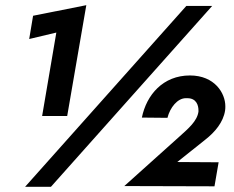

<svg xmlns="http://www.w3.org/2000/svg" viewBox="-20 -723 907 743"><path d="M93 -572 198 -597 143 -274H240L314 -703L108 -662ZM701 -700 77 0H177L801 -700ZM461 -3 810 -2 826 -95 666 -96 775 -183C812 -212 844 -250 851 -295C852 -301 852 -307 852 -312C852 -362 811 -431 715 -431C611 -431 547 -356 529 -268L628 -267C638 -307 667 -343 699 -343C701 -343 703 -343 705 -343C741 -343 748 -314 748 -296C748 -295 748 -293 748 -291C743 -254 708 -225 676 -196Z"/></svg>

Font: Jost
Style: Bold Italic
Weight: 700
Italic angle: -5°
Version: Version 3.710